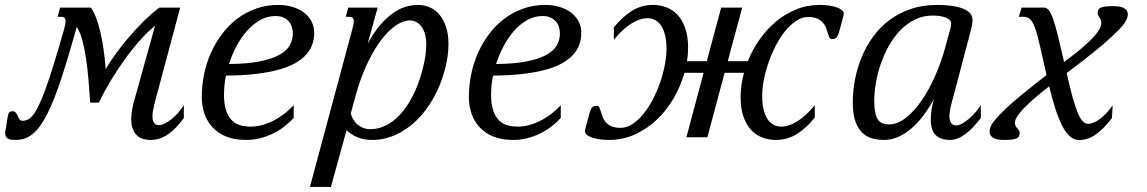

<svg xmlns="http://www.w3.org/2000/svg" viewBox="-82 -549 4588 768"><path d="M225.1 -440.9Q190.4 -317.4 162.1 -231.4Q133.8 -145.5 106.2 -91.6Q78.6 -37.6 49.1 -13.4Q19.5 10.7 -17.1 10.7Q-27.8 10.7 -36.1 9.8Q-44.4 8.8 -50 5.6Q-55.7 2.4 -58.6 -3.4Q-61.5 -9.3 -61.5 -19L-50.3 -86.4Q-48.8 -96.2 -44.2 -100.1Q-39.6 -104 -32.7 -104Q-22.9 -104 -18.6 -98.1Q-14.2 -92.3 -11 -85Q-7.8 -77.6 -3.9 -71.8Q0 -65.9 8.8 -65.9Q19.5 -65.9 30 -71Q40.5 -76.2 51.5 -90.6Q62.5 -105 74.7 -130.6Q86.9 -156.2 101.8 -197.3Q116.7 -238.3 134.5 -296.4Q152.3 -354.5 174.8 -433.6Q177.7 -443.4 179 -450.9Q180.2 -458.5 180.2 -463.9Q180.2 -474.6 175.3 -478.3Q170.4 -481.9 161.6 -481.9H148.4L158.2 -518.6H281.2Q293 -502.9 302.5 -477.5Q312 -452.1 319.6 -419.9Q327.1 -387.7 332.5 -350.1Q337.9 -312.5 340.8 -272.9Q356 -298.8 379.6 -331.8Q403.3 -364.7 431.9 -398.4Q460.4 -432.1 492.2 -463.6Q523.9 -495.1 555.7 -518.6H638.7L542 -157.2Q540 -150.4 537.6 -140.9Q535.2 -131.3 533 -121.3Q530.8 -111.3 529.3 -101.6Q527.8 -91.8 527.8 -84.5Q527.8 -65.4 534.9 -56.9Q542 -48.3 553.2 -48.3Q563.5 -48.3 576.7 -54.7Q589.8 -61 603.3 -71.8Q616.7 -82.5 629.9 -97.2Q643.1 -111.8 653.3 -128.4V-77.1Q620.6 -31.7 588.4 -10.5Q556.2 10.7 521 10.7Q481.4 10.7 462.2 -11Q442.9 -32.7 442.9 -72.8Q442.9 -102.1 453.1 -140.1L538.1 -445.3Q511.7 -425.3 481 -391.1Q450.2 -356.9 419.7 -315.2Q389.2 -273.4 361.6 -227.5Q334 -181.6 313.5 -138.7H278.8Q275.9 -181.2 272.2 -226.3Q268.6 -271.5 262.5 -312.7Q256.3 -354 247.3 -387.9Q238.3 -421.9 225.1 -440.9Z M725.1 -161.1Q725.1 -208 734.6 -253.4Q744.1 -298.8 762.7 -339.6Q781.2 -380.4 807.9 -415.3Q834.5 -450.2 868.4 -475.3Q902.3 -500.5 943.4 -514.9Q984.4 -529.3 1031.2 -529.3Q1060.5 -529.3 1086.7 -521.7Q1112.8 -514.2 1132.3 -499.8Q1151.9 -485.4 1163.3 -464.6Q1174.8 -443.8 1174.8 -417.5Q1174.8 -394 1167.5 -372.3Q1160.2 -350.6 1143.8 -331.8Q1127.4 -313 1100.6 -297.4Q1073.7 -281.7 1034.4 -270.8Q995.1 -259.8 942.4 -253.4Q889.6 -247.1 821.8 -246.6Q814 -208 814 -170.4Q814 -130.9 822.8 -106Q831.5 -81.1 846.2 -66.9Q860.8 -52.7 880.4 -47.6Q899.9 -42.5 921.9 -42.5Q941.4 -42.5 963.1 -47.9Q984.9 -53.2 1007.1 -64Q1029.3 -74.7 1051 -90.8Q1072.8 -106.9 1092.8 -128.4V-77.1Q1075.7 -58.6 1054.7 -42.5Q1033.7 -26.4 1009.5 -14.6Q985.4 -2.9 958.3 3.9Q931.2 10.7 901.9 10.7Q856.4 10.7 823.2 -2.7Q790 -16.1 768.3 -39.6Q746.6 -63 735.8 -94.2Q725.1 -125.5 725.1 -161.1ZM1089.4 -415.5Q1089.4 -428.7 1085.4 -441.2Q1081.5 -453.6 1073 -463.4Q1064.5 -473.1 1051.3 -479Q1038.1 -484.9 1019.5 -484.9Q987.3 -484.9 959 -469Q930.7 -453.1 906.7 -426.5Q882.8 -399.9 864.5 -365.2Q846.2 -330.6 834 -293Q905.8 -293.5 954.6 -303Q1003.4 -312.5 1033.4 -328.6Q1063.5 -344.7 1076.4 -366.9Q1089.4 -389.2 1089.4 -415.5Z M1321.3 -95.7Q1323.2 -85.9 1329.1 -74.7Q1335 -63.5 1344.7 -54Q1354.5 -44.4 1368.4 -38.3Q1382.3 -32.2 1400.4 -32.2Q1430.2 -32.2 1460.4 -46.6Q1490.7 -61 1517.8 -90.1Q1544.9 -119.1 1568.1 -163.6Q1591.3 -208 1607.4 -268.1Q1615.7 -299.3 1619.4 -324.5Q1623 -349.6 1623 -369.6Q1623 -398.9 1616.5 -417.7Q1609.9 -436.5 1600.1 -447.5Q1590.3 -458.5 1579.1 -462.9Q1567.9 -467.3 1558.1 -467.3Q1531.2 -467.3 1501 -446.8Q1470.7 -426.3 1440.9 -386.5Q1411.1 -346.7 1384 -288.1Q1356.9 -229.5 1336.9 -153.3ZM1428.7 -518.6 1388.7 -374.5Q1412.6 -418 1437.7 -447.5Q1462.9 -477.1 1488.3 -495.4Q1513.7 -513.7 1539.3 -521.5Q1564.9 -529.3 1590.3 -529.3Q1615.2 -529.3 1637.5 -519.5Q1659.7 -509.8 1676 -490.2Q1692.4 -470.7 1702.1 -441.4Q1711.9 -412.1 1711.9 -373Q1711.9 -350.1 1708.5 -324Q1705.1 -297.9 1696.8 -268.1Q1680.2 -206.5 1651.1 -155.3Q1622.1 -104 1584 -67.1Q1545.9 -30.3 1500.7 -9.8Q1455.6 10.7 1406.7 10.7Q1371.1 10.7 1345.2 -1Q1319.3 -12.7 1304.2 -28.3L1241.7 198.7H1157.7L1327.6 -433.6Q1330.1 -443.8 1331.5 -451.4Q1333 -459 1333 -464.4Q1333 -474.6 1328.4 -478.3Q1323.7 -481.9 1314.9 -481.9H1301.3L1311 -518.6Z M1793.5 -161.1Q1793.5 -208 1803 -253.4Q1812.5 -298.8 1831.1 -339.6Q1849.6 -380.4 1876.2 -415.3Q1902.8 -450.2 1936.8 -475.3Q1970.7 -500.5 2011.7 -514.9Q2052.7 -529.3 2099.6 -529.3Q2128.9 -529.3 2155 -521.7Q2181.2 -514.2 2200.7 -499.8Q2220.2 -485.4 2231.7 -464.6Q2243.2 -443.8 2243.2 -417.5Q2243.2 -394 2235.8 -372.3Q2228.5 -350.6 2212.2 -331.8Q2195.8 -313 2168.9 -297.4Q2142.1 -281.7 2102.8 -270.8Q2063.5 -259.8 2010.7 -253.4Q1958 -247.1 1890.1 -246.6Q1882.3 -208 1882.3 -170.4Q1882.3 -130.9 1891.1 -106Q1899.9 -81.1 1914.6 -66.9Q1929.2 -52.7 1948.7 -47.6Q1968.3 -42.5 1990.2 -42.5Q2009.8 -42.5 2031.5 -47.9Q2053.2 -53.2 2075.4 -64Q2097.7 -74.7 2119.4 -90.8Q2141.1 -106.9 2161.1 -128.4V-77.1Q2144 -58.6 2123 -42.5Q2102.1 -26.4 2077.9 -14.6Q2053.7 -2.9 2026.6 3.9Q1999.5 10.7 1970.2 10.7Q1924.8 10.7 1891.6 -2.7Q1858.4 -16.1 1836.7 -39.6Q1814.9 -63 1804.2 -94.2Q1793.5 -125.5 1793.5 -161.1ZM2157.7 -415.5Q2157.7 -428.7 2153.8 -441.2Q2149.9 -453.6 2141.4 -463.4Q2132.8 -473.1 2119.6 -479Q2106.4 -484.9 2087.9 -484.9Q2055.7 -484.9 2027.3 -469Q1999 -453.1 1975.1 -426.5Q1951.2 -399.9 1932.9 -365.2Q1914.6 -330.6 1902.3 -293Q1974.1 -293.5 2022.9 -303Q2071.8 -312.5 2101.8 -328.6Q2131.8 -344.7 2144.8 -366.9Q2157.7 -389.2 2157.7 -415.5Z M2373.5 -390.1V-439.5Q2406.7 -481 2444.8 -505.1Q2482.9 -529.3 2529.8 -529.3Q2557.6 -529.3 2583.3 -519.8Q2608.9 -510.3 2628.2 -489.5Q2647.5 -468.8 2658.9 -436Q2670.4 -403.3 2670.4 -357.4Q2670.4 -331.1 2666 -304.2H2745.1L2802.7 -518.6H2886.7L2829.1 -304.2H2909.2Q2927.2 -349.1 2955.6 -389.9Q2983.9 -430.7 3020.5 -461.7Q3057.1 -492.7 3101.8 -511Q3146.5 -529.3 3197.3 -529.3Q3217.8 -529.3 3235.4 -526.6Q3252.9 -523.9 3265.9 -519.3Q3278.8 -514.6 3285.9 -508.3Q3293 -502 3293 -494.6Q3293 -489.7 3291.5 -484.9L3275.9 -426.3Q3271.5 -409.2 3265.6 -400.9Q3259.8 -392.6 3244.6 -392.6Q3238.3 -392.6 3235.4 -399.2Q3232.4 -405.8 3229.5 -415.5Q3226.6 -425.3 3222.4 -436.8Q3218.3 -448.2 3210 -458Q3201.7 -467.8 3187.5 -474.4Q3173.3 -481 3150.4 -481Q3126 -481 3103 -465.8Q3080.1 -450.7 3059.6 -425.8Q3039.1 -400.9 3022 -368.2Q3004.9 -335.4 2992.7 -300.5Q2980.5 -265.6 2973.6 -230.5Q2966.8 -195.3 2966.8 -165Q2966.8 -131.8 2972.9 -108.6Q2979 -85.4 2989.3 -70.8Q2999.5 -56.2 3013.2 -49.3Q3026.9 -42.5 3042 -42.5Q3073.7 -42.5 3108.4 -64.5Q3143.1 -86.4 3177.2 -128.4V-79.1Q3144 -37.1 3106 -13.2Q3067.9 10.7 3021 10.7Q2993.2 10.7 2967.5 1.2Q2941.9 -8.3 2922.6 -29.1Q2903.3 -49.8 2891.8 -82.5Q2880.4 -115.2 2880.4 -161.1Q2880.4 -184.6 2883.8 -208.7Q2887.2 -232.9 2894 -257.8H2816.4L2747.6 0H2663.6L2732.4 -257.8H2655.8Q2641.6 -206.5 2613.8 -158Q2585.9 -109.4 2547.1 -72Q2508.3 -34.7 2459.5 -12Q2410.6 10.7 2353.5 10.7Q2333 10.7 2315.4 8.1Q2297.9 5.4 2284.9 0.7Q2272 -3.9 2264.9 -10.3Q2257.8 -16.6 2257.8 -23.9Q2257.8 -28.3 2259.3 -33.7L2274.9 -92.3Q2279.3 -109.4 2285.2 -117.7Q2291 -126 2306.2 -126Q2312.5 -126 2315.4 -119.4Q2318.4 -112.8 2321.3 -103Q2324.2 -93.3 2328.4 -81.8Q2332.5 -70.3 2340.8 -60.5Q2349.1 -50.8 2363.3 -44.2Q2377.4 -37.6 2400.4 -37.6Q2424.8 -37.6 2447.8 -52.7Q2470.7 -67.9 2491.2 -92.8Q2511.7 -117.7 2528.8 -150.4Q2545.9 -183.1 2558.1 -218Q2570.3 -252.9 2577.1 -288.1Q2584 -323.2 2584 -353.5Q2584 -386.2 2577.9 -409.7Q2571.8 -433.1 2561.5 -447.8Q2551.3 -462.4 2537.6 -469.2Q2523.9 -476.1 2508.8 -476.1Q2477.1 -476.1 2442.4 -454.1Q2407.7 -432.1 2373.5 -390.1Z M3415 -145Q3415 -119.1 3418.5 -101.1Q3421.9 -83 3429 -72Q3436 -61 3447 -56.2Q3458 -51.3 3473.6 -51.3Q3506.3 -51.3 3539.6 -76.4Q3572.8 -101.6 3602.8 -144.5Q3632.8 -187.5 3658 -244.1Q3683.1 -300.8 3700.2 -363.8L3719.2 -434.1Q3722.7 -445.8 3722.7 -455.6Q3722.7 -463.4 3716.6 -469.2Q3710.4 -475.1 3700.2 -479Q3689.9 -482.9 3676.8 -484.9Q3663.6 -486.8 3648.9 -486.8Q3610.4 -486.8 3578.1 -470.9Q3545.9 -455.1 3519.8 -428.5Q3493.7 -401.9 3474.1 -366.9Q3454.6 -332 3441.4 -294.2Q3428.2 -256.3 3421.6 -217.8Q3415 -179.2 3415 -145ZM3329.1 -139.6Q3329.1 -183.1 3337.6 -229Q3346.2 -274.9 3363.8 -318.1Q3381.3 -361.3 3408.7 -399.9Q3436 -438.5 3473.6 -467Q3511.2 -495.6 3559.3 -512.5Q3607.4 -529.3 3666.5 -529.3Q3732.9 -529.3 3770.5 -514.4Q3808.1 -499.5 3808.1 -467.8Q3808.1 -459.5 3806.4 -450.2Q3804.7 -440.9 3802.2 -430.7L3730 -157.2Q3728 -150.4 3725.6 -141.4Q3723.1 -132.3 3720.9 -122.8Q3718.8 -113.3 3717.3 -103.3Q3715.8 -93.3 3715.8 -84.5Q3715.8 -68.8 3721.9 -58.1Q3728 -47.4 3744.6 -47.4Q3751 -47.4 3762 -52.5Q3772.9 -57.6 3786.4 -67.9Q3799.8 -78.1 3814 -93.3Q3828.1 -108.4 3841.3 -128.4V-77.1Q3826.7 -58.1 3811.8 -42Q3796.9 -25.9 3781.5 -14.2Q3766.1 -2.4 3750.2 4.2Q3734.4 10.7 3717.8 10.7Q3695.8 10.7 3680.9 4.4Q3666 -2 3657.2 -12.7Q3648.4 -23.4 3644.8 -38.1Q3641.1 -52.7 3641.1 -68.8Q3641.1 -89.8 3644.5 -111.6Q3647.9 -133.3 3653.8 -152.8Q3632.8 -114.7 3609.6 -84.5Q3586.4 -54.2 3561 -33Q3535.6 -11.7 3508.8 -0.5Q3481.9 10.7 3454.1 10.7Q3429.7 10.7 3407 4.6Q3384.3 -1.5 3366.9 -18.3Q3349.6 -35.2 3339.4 -64.2Q3329.1 -93.3 3329.1 -139.6Z M4270.5 -53.7Q4281.2 -53.7 4293.7 -59.1Q4306.2 -64.5 4319.1 -74.2Q4332 -84 4344.7 -97.7Q4357.4 -111.3 4368.7 -127.9L4365.7 -76.7Q4331.1 -31.7 4300 -10.3Q4269 11.2 4234.4 11.2Q4214.4 11.2 4197.5 -3.7Q4180.7 -18.6 4166.5 -46.4Q4152.3 -74.2 4139.6 -114Q4127 -153.8 4114.7 -203.6Q4047.9 -151.9 4012.7 -115.2Q3977.5 -78.6 3977.5 -57.1Q3977.5 -50.3 3980.5 -45.2Q3983.4 -40 3987.1 -35.9Q3990.7 -31.7 3993.7 -27.6Q3996.6 -23.4 3996.6 -18.6Q3996.6 -10.3 3994.1 -4.9Q3991.7 0.5 3984.6 4.2Q3977.5 7.8 3965.3 9.3Q3953.1 10.7 3934.1 10.7Q3923.8 10.7 3913.6 9.5Q3903.3 8.3 3895 4.6Q3886.7 1 3881.6 -5.6Q3876.5 -12.2 3876.5 -22.9Q3876.5 -40.5 3888.9 -57.4Q3901.4 -74.2 3916 -89.4Q3949.2 -124 3998.3 -164.6Q4047.4 -205.1 4104 -248.5L4102.5 -256.3Q4086.4 -327.1 4076.4 -371.3Q4066.4 -415.5 4057.1 -439.9Q4047.9 -464.4 4037.6 -473.1Q4027.3 -481.9 4011.2 -481.9H3993.2L4004.4 -518.6H4094.2Q4105 -518.6 4113.8 -507.3Q4122.6 -496.1 4131.3 -470.5Q4140.1 -444.8 4150.4 -403.3Q4160.6 -361.8 4174.3 -301.3Q4187.5 -311 4203.9 -323.2Q4220.2 -335.4 4236.6 -349.1Q4252.9 -362.8 4268.6 -377.2Q4284.2 -391.6 4296.4 -405.5Q4308.6 -419.4 4315.9 -432.9Q4323.2 -446.3 4323.2 -457.5Q4323.2 -464.4 4321 -469.7Q4318.8 -475.1 4315.9 -479.5Q4313 -483.9 4310.8 -487.8Q4308.6 -491.7 4308.6 -495.6Q4308.6 -503.4 4311 -509Q4313.5 -514.6 4320.3 -518.1Q4327.1 -521.5 4339.4 -522.9Q4351.6 -524.4 4371.1 -524.4Q4381.3 -524.4 4391.8 -523.2Q4402.3 -522 4410.6 -518.3Q4418.9 -514.6 4424.1 -508.1Q4429.2 -501.5 4429.2 -490.7Q4429.2 -478 4419.4 -462.2Q4409.7 -446.3 4393.6 -430.2Q4369.1 -405.8 4345.5 -384.8Q4321.8 -363.8 4296.6 -343.3Q4271.5 -322.8 4243.9 -301.8Q4216.3 -280.8 4184.6 -256.8Q4197.3 -201.2 4207.8 -162.4Q4218.3 -123.5 4228.3 -99.4Q4238.3 -75.2 4248.3 -64.5Q4258.3 -53.7 4270.5 -53.7Z"/></svg>

Font: Arian AMU Serif
Style: Italic
Weight: 400
Italic angle: -15°
Designer: Ruben Hakobyan (Tarumian)
Foundry: Ruben Hakobyan (Tarumian)
Version: Version 1.002